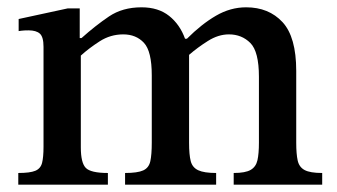

<svg xmlns="http://www.w3.org/2000/svg" viewBox="-20 -505 922 525"><path d="M571 0H322V-32Q356 -32 371.5 -39Q387 -46 391 -64Q395 -82 395 -115V-299Q395 -365 373.5 -388Q352 -411 317 -411Q282 -411 252.5 -392Q223 -373 201 -353V-102Q201 -60 214.5 -46Q228 -32 275 -32V0H30V-32Q62 -32 76.5 -38Q91 -44 95 -59.5Q99 -75 99 -104V-377Q99 -404 89 -413Q79 -422 58 -422Q46 -422 38.5 -421Q31 -420 31 -420V-453L165 -482H198V-401H203Q241 -435 278 -460Q315 -485 367 -485Q413 -485 442.5 -461.5Q472 -438 486 -399H491Q531 -439 570.5 -462Q610 -485 653 -485Q715 -485 752.5 -444.5Q790 -404 790 -311V-115Q790 -84 794 -66Q798 -48 813 -40Q828 -32 861 -32V0H619V-32Q651 -32 665.5 -40.5Q680 -49 684 -67Q688 -85 688 -115V-295Q688 -364 664.5 -387.5Q641 -411 606 -411Q577 -411 548.5 -393Q520 -375 497 -355Q497 -353 497 -352V-115Q497 -82 501.5 -64.5Q506 -47 522 -39.5Q538 -32 571 -32Z"/></svg>

Font: STIX Two Text Medium
Style: Regular
Weight: 500
Designer: Ross Mills, John Hudson & Paul Hanslow, Tiro Typeworks Ltd; with prior portions MicroPress Inc., and Coen Hoffman.
Foundry: Tiro Typeworks Ltd
Version: Version 2.13 b171